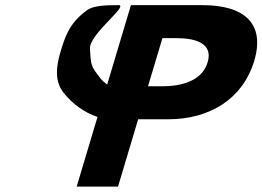

<svg xmlns="http://www.w3.org/2000/svg" viewBox="-20 -723 1014 742"><path d="M327.5 -535C325.4 -595 493.2 -711.5 431.3 -703C422.5 -701.8 348.9 -707 317 -684C269.9 -650 245.4 -615 227.1 -564C199.2 -484 183.6 -415 227.7 -362C261.2 -321.4 303.5 -289.4 356.8 -271L276.3 -1.9H436.1L513.9 -262H630.1C792.1 -262 919.1 -342.7 962.3 -487.2C1005.8 -632.6 924.1 -703.1 762.1 -703.1H486L394.2 -396.2C383.7 -404.1 375.1 -411.7 369.3 -419C328.9 -470 332.2 -469.9 327.5 -535ZM552 -389.5 607.7 -575.6H662.2C738.3 -575.6 804 -554.4 782.4 -482.1C761 -410.7 682.7 -389.5 606.5 -389.5Z"/></svg>

Font: Hussar
Style: BdSuprExtOblThree
Weight: 700
Foundry: Cannot Into Space Fonts
Version: Version 2.00